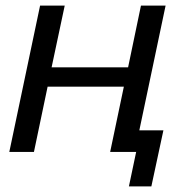

<svg xmlns="http://www.w3.org/2000/svg" viewBox="-20 -542 674 685"><path d="M570.8 -522 477.1 -77.1H563L520 123H439.9L465.8 0H373L389.2 -77.1L421.9 -232.9H149.9L101.1 0H13.2L123 -522H210.9L164.1 -301.8H437L482.9 -522Z"/></svg>

Font: Rawline Medium
Style: Italic
Weight: 500
Italic angle: -12°
Designer: Matt McInerney, Pablo Impallari, Rodrigo Fuenzalida
Foundry: Matt McInerney, Pablo Impallari, Rodrigo Fuenzalida
Version: Version 4.020;PS 004.020;hotconv 1.0.88;makeotf.lib2.5.64775